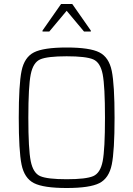

<svg xmlns="http://www.w3.org/2000/svg" viewBox="-20 -934 668 962"><path d="M74 -344Q74 -510 88 -578.5Q102 -647 150 -671.5Q198 -696 314 -696Q430 -696 478 -671.5Q526 -647 540 -578.5Q554 -510 554 -344Q554 -178 540 -109.5Q526 -41 478 -16.5Q430 8 314 8Q198 8 150 -16.5Q102 -41 88 -109.5Q74 -178 74 -344ZM506 -344Q506 -502 494.5 -561.5Q483 -621 447 -636.5Q411 -652 314 -652Q217 -652 181.5 -636.5Q146 -621 134 -561.5Q122 -502 122 -344Q122 -186 134 -126.5Q146 -67 181.5 -51.5Q217 -36 314 -36Q411 -36 447 -51.5Q483 -67 494.5 -126.5Q506 -186 506 -344ZM193 -776V-781L286 -914H342L435 -781V-776H401L314 -880L227 -776Z"/></svg>

Font: Saira Semi Condensed ExtraLight
Style: Regular
Weight: 200
Width: 4
Designer: Hector Gatti with collaboration of the Omnibus-Type team
Foundry: Omnibus-Type
Version: Version 1.001; ttfautohint (v1.8)